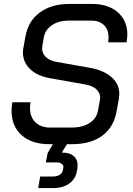

<svg xmlns="http://www.w3.org/2000/svg" viewBox="-20 -728 677 980"><path d="M532 -512Q534 -521 534 -538Q534 -577 510.5 -600Q487 -623 446 -623H333Q281 -623 246.5 -600.5Q212 -578 204 -539L196 -493Q195 -489 195 -481Q195 -455 214.5 -436.5Q234 -418 269 -412L444 -381Q512 -368 550.5 -333Q589 -298 589 -249Q589 -241 587 -225L575 -160Q561 -79 502 -35.5Q443 8 347 8H322L295 51H300Q335 51 355.5 68Q376 85 376 115Q376 125 375 130L373 144Q366 185 334 208.5Q302 232 251 232H175L185 173H249Q271 173 284.5 164.5Q298 156 301 142L303 130Q306 117 296 109Q286 101 268 101H214L223 54L250 8H232Q142 8 90.5 -38Q39 -84 39 -162Q39 -186 43 -206H136Q133 -191 133 -177Q133 -131 160.5 -104Q188 -77 235 -77H345Q401 -77 437 -100Q473 -123 480 -163L490 -218Q491 -222 491 -230Q491 -255 471 -273Q451 -291 415 -297L240 -328Q172 -339 134.5 -374.5Q97 -410 97 -461Q97 -474 100 -487L110 -542Q124 -621 183.5 -664.5Q243 -708 335 -708H448Q532 -708 581 -665.5Q630 -623 630 -551Q630 -540 626 -512Z"/></svg>

Font: Bai Jamjuree Medium
Style: Italic
Weight: 500
Italic angle: -10°
Version: Version 1.000; ttfautohint (v1.6)